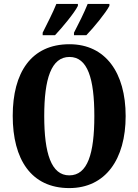

<svg xmlns="http://www.w3.org/2000/svg" viewBox="-20 -951 707 981"><path d="M358 -784V-771H421C459 -810 521 -886 539 -921V-931H428C410 -886 382 -830 358 -784ZM198 -784V-771H261C298 -810 361 -886 378 -921V-931H268C250 -886 221 -830 198 -784ZM334 10C519 10 622 -137 622 -358C622 -580 519 -725 335 -725C139 -725 45 -580 45 -359C45 -137 139 10 334 10ZM334 -55C242 -55 206 -167 206 -358C206 -549 242 -660 335 -660C428 -660 462 -549 462 -358C462 -167 428 -55 334 -55Z"/></svg>

Font: Noto Serif Hebrew ExtraCondensed ExtraBold
Style: Regular
Weight: 800
Width: 2
Designer: Monotype Design Team
Foundry: Monotype Imaging Inc.
Version: Version 2.004